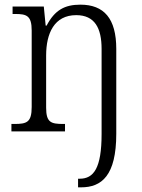

<svg xmlns="http://www.w3.org/2000/svg" viewBox="-20 -564 611 824"><path d="M315 240H328C416 240 479 190 479 10V-354C479 -485 426 -544 325 -544C258 -544 215 -521 180 -454H176L168 -536H34V-504H45C94 -504 116 -497 116 -433V-105C116 -39 95 -32 42 -32H29V0H259V-32H252C199 -32 178 -38 178 -102V-326C178 -421 213 -499 307 -499C387 -499 416 -443 416 -354V11C416 158 382 203 322 203H315Z"/></svg>

Font: Noto Serif Devanagari SemiCondensed Light
Style: Regular
Weight: 300
Width: 4
Designer: Universal Thirst, Indian Type Foundry and the Monotype Design Team
Foundry: Monotype Imaging Inc.
Version: Version 2.004